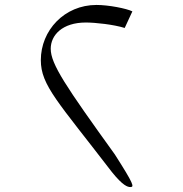

<svg xmlns="http://www.w3.org/2000/svg" viewBox="-20 -758 740 776"><path d="M507 -2C523 -2 522 -12 444 -134C246 -409 185 -499 185 -561C185 -616 232 -667 327 -667C365 -667 439 -659 484 -645L515 -712C491 -724 418 -738 370 -738C240 -738 145 -635 145 -515C145 -413 214 -347 432 -63C477 -7 496 -2 507 -2Z"/></svg>

Font: Kawkab Mono Light
Style: Regular
Weight: 300
Monospace: yes
Designer: Abdullah Arif
Foundry: Abdullah Arif
Version: Version 1.000;PS 000.500;hotconv 1.0.88;makeotf.lib2.5.64775